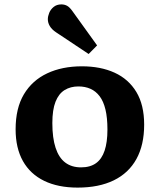

<svg xmlns="http://www.w3.org/2000/svg" viewBox="-20 -839 725 873"><path d="M333 14Q244 14 180.8 -16.7Q117.5 -47.5 84.2 -106.7Q51 -166 51 -251Q51 -347 88.7 -410.3Q126.5 -473.5 194.5 -505.5Q262.5 -537.5 352.5 -537.5Q437.5 -537.5 501 -508.5Q564.5 -479.5 600 -420.8Q635.5 -362 635.5 -272Q635.5 -180 600.3 -116Q565 -52 497.3 -19Q429.5 14 333 14ZM348.5 -78Q390 -78 416.5 -97Q443 -116 455.7 -154.3Q468.5 -192.5 468.5 -250Q468.5 -303.5 459.5 -341Q450.5 -378.5 433 -401.5Q415.5 -424.5 391.3 -435.2Q367 -446 336.5 -446Q300.5 -446 273.8 -429.5Q247 -413 232.5 -376.5Q218 -340 218 -279.5Q218 -211.5 232.8 -166.8Q247.5 -122 276.5 -100Q305.5 -78 348.5 -78ZM383 -593.5 235 -692Q215.5 -705 206.5 -720.3Q197.5 -735.5 197.5 -751.5Q197.5 -765 203.8 -780.5Q210 -796 224 -807.5Q238 -819 259 -819Q273.5 -819 285.3 -812.5Q297 -806 310 -787.5L421.5 -632.5Z"/></svg>

Font: Literata Variable Black
Style: Regular
Weight: 900
Designer: Latin by Veronika Burian and Jose Scaglione. Greek by Irene Vlachou. Cyrillic by Vera Evstafieva.
Foundry: TypeTogether
Version: Version 3.021